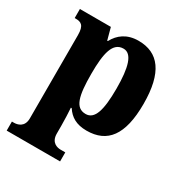

<svg xmlns="http://www.w3.org/2000/svg" viewBox="-179 -676 974 1031"><g transform="rotate(30 308.0 -160.0)"><path d="M10 226H341V170H312C292 170 251 162 251 105V58C251 18 249 -20 247 -53H252C279 -12 317 12 381 12C509 12 575 -72 575 -265C575 -460 507 -546 383 -546C311 -546 266 -511 240 -462H236L216 -536H24V-480H30C63 -480 85 -471 85 -409V107C85 162 43 170 23 170H10ZM332 -63C268 -63 251 -127 251 -266C251 -393 268 -469 334 -469C387 -469 408 -395 408 -264C408 -128 387 -63 332 -63Z"/></g></svg>

Font: Noto Serif Georgian SemiCondensed ExtraBold
Style: Regular
Weight: 800
Width: 4
Designer: Monotype Design Team, Akaki Razmadze
Foundry: Google LLC
Version: Version 2.003